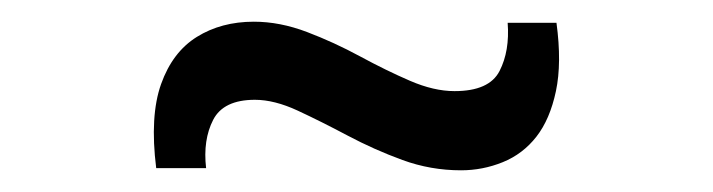

<svg xmlns="http://www.w3.org/2000/svg" viewBox="-20 -454 657 177"><path d="M124 -299Q118 -347 128.5 -376.5Q139 -406 161.5 -420Q184 -434 214 -434Q238 -434 263 -424.5Q288 -415 312 -402Q336 -389 358 -379.5Q380 -370 399 -370Q431 -370 440.5 -388.5Q450 -407 448 -433H493Q498 -396 492.5 -370Q487 -344 474.5 -328Q462 -312 443.5 -304.5Q425 -297 405 -297Q377 -297 351 -306.5Q325 -316 300.5 -329Q276 -342 254.5 -352Q233 -362 215 -362Q186 -362 176.5 -343.5Q167 -325 170 -299Z"/></svg>

Font: Hubot Sans Condensed ExtraLight
Style: Regular
Weight: 400
Version: Version 2.000